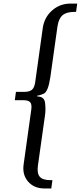

<svg xmlns="http://www.w3.org/2000/svg" viewBox="-20 -839 455 1082"><path d="M116.7 -321.3Q146.5 -321.3 160.2 -333.3Q173.8 -345.2 178.2 -375L221.2 -682.1Q230 -741.7 273.9 -780.3Q317.9 -818.8 377 -818.8H415L408.7 -772H398.4Q354 -772 332 -752.7Q310.1 -733.4 303.7 -689L263.7 -404.3Q251.5 -321.8 226.3 -311Q201.2 -300.3 190.4 -300.3L189.9 -295.4Q230 -295.4 234.1 -258.5Q238.3 -221.7 233.9 -191.4L193.8 93.3Q187.5 137.7 204.1 157Q220.7 176.3 265.1 176.3H275.4L269 223.1H231Q171.9 223.1 138.2 184.1Q104.5 145 113.3 86.4L156.2 -220.7Q160.6 -250.5 150.4 -262.5Q140.1 -274.4 110.4 -274.4H63.5L69.8 -321.3Z"/></svg>

Font: NoticiaText-Italic
Style: Italic
Weight: 400
Italic angle: -8°
Designer: JM Sole
Foundry: JM Sole
Version: Version 1.003